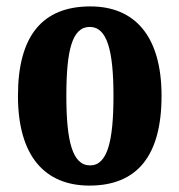

<svg xmlns="http://www.w3.org/2000/svg" viewBox="-20 -569 560 599"><path d="M259 10C407 10 484 -82 484 -270C484 -458 399 -549 262 -549C113 -549 36 -458 36 -270C36 -82 120 10 259 10ZM261 -53C206 -53 187 -128 187 -270C187 -412 205 -485 260 -485C314 -485 334 -412 334 -270C334 -128 315 -53 261 -53Z"/></svg>

Font: Noto Serif Hebrew ExtraCondensed ExtraBold
Style: Regular
Weight: 800
Width: 2
Designer: Monotype Design Team
Foundry: Monotype Imaging Inc.
Version: Version 2.004